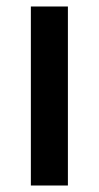

<svg xmlns="http://www.w3.org/2000/svg" viewBox="-20 -571 304 591"><path d="M75 -551V0H189V-551Z"/></svg>

Font: Poppins Medium
Style: Regular
Weight: 500
Designer: Ninad Kale (Devanagari), Jonny Pinhorn (Latin)
Foundry: Indian Type Foundry
Version: 4.004